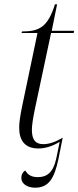

<svg xmlns="http://www.w3.org/2000/svg" viewBox="-20 -679 364 891"><path d="M143 192C206 192 232 149 251 60L271 -40C239 -21 209 -10 181 -10C144 -10 128 -31 128 -77C128 -96 132 -126 144 -183L217 -526H322L324 -536H220L245 -659H235C202 -553 162 -533 82 -533L80 -526H154L84 -192C73 -139 69 -110 69 -86C69 -27 96 10 158 10C190 10 225 -1 257 -21L241 57C227 122 197 143 156 143C126 143 110 133 97 112C85 120 79 131 79 147C79 172 104 192 143 192Z"/></svg>

Font: Noto Serif Display SemiCondensed Light
Style: Italic
Weight: 300
Width: 4
Italic angle: -12°
Designer: Monotype Design Team
Foundry: Monotype Imaging Inc.
Version: Version 2.009